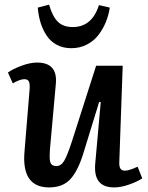

<svg xmlns="http://www.w3.org/2000/svg" viewBox="-20 -795 638 829"><path d="M191.9 -774.9Q206.1 -725.1 229.2 -701.7Q252.4 -678.2 293.9 -678.2Q377.4 -678.2 407.2 -772.9L454.1 -762.2Q449.2 -729.5 436.8 -699.2Q424.3 -668.9 404.5 -643.3Q384.8 -617.7 354.5 -602.3Q324.2 -586.9 288.1 -586.9Q252 -586.9 224.6 -601.8Q197.3 -616.7 180.7 -642.3Q164.1 -668 155 -697.8Q146 -727.5 143.1 -762.2ZM14.2 -481.9Q35.2 -497.1 72.5 -511Q109.9 -524.9 140.1 -524.9Q229 -524.9 221.2 -434.1L195.8 -151.9Q193.8 -125.5 194.8 -109.1Q195.8 -92.8 202.4 -85.4Q209 -78.1 223.1 -78.1Q243.7 -78.1 257.1 -100.6Q270.5 -123 291 -186L395 -511.2H509.8L495.1 -96.2Q494.1 -76.7 499.8 -67.4Q505.4 -58.1 520 -58.1Q537.1 -58.1 574.2 -75.2L594.2 -24.9Q573.2 -10.7 537.8 1.7Q502.4 14.2 472.2 14.2Q382.3 14.2 391.1 -87.9L415 -354L408.2 -355L341.8 -139.2Q318.4 -60.5 285.4 -23.2Q252.4 14.2 191.9 14.2Q71.8 14.2 85.9 -142.1L107.9 -410.2Q109.4 -432.1 105 -442.6Q100.6 -453.1 85 -453.1Q66.4 -453.1 35.2 -435.1Z"/></svg>

Font: Literata Book SemiBold
Style: Italic
Weight: 600
Italic angle: -3°
Designer: Latin by Veronika Burian and Jose Scaglione. Greek by Irene Vlachou. Cyrillic by Vera Evstafieva
Foundry: TypeTogether
Version: Version 1.003;PS 001.003;hotconv 1.0.88;makeotf.lib2.5.64775